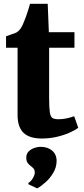

<svg xmlns="http://www.w3.org/2000/svg" viewBox="-20 -724 446 1016"><path d="M201.5 9Q135.5 9 104.2 -21.5Q73 -52 73 -115.5V-471.5H12V-532Q24.5 -537 36.8 -540.8Q49 -544.5 59.2 -548.5Q69.5 -552.5 76.5 -559Q84 -566 89 -573Q94 -580 98.5 -589.2Q103 -598.5 107.5 -610.5Q113 -623.5 118.5 -638.8Q124 -654 129.2 -671Q134.5 -688 139 -704H232.5L238.5 -553.5H374V-471.5H240V-204Q240 -153 243.8 -129.2Q247.5 -105.5 258.2 -99.2Q269 -93 290 -93Q312 -93 334.5 -98Q357 -103 372.5 -109L394 -48Q376 -34 346 -21Q316 -8 278.8 0.5Q241.5 9 201.5 9ZM279.5 129Q279 161.5 262 190.2Q245 219 221.2 240.2Q197.5 261.5 177.5 272.5H176L131.5 251.5L129.5 244Q142 238.5 153 220.2Q164 202 164 191Q164 175 157.5 167.8Q151 160.5 143.5 155Q135 149.5 127 139Q119 128.5 119 110.5Q119 89.5 132.2 76.8Q145.5 64 162.8 58.5Q180 53 192 53H195.5Q232.5 53 256.2 73.2Q280 93.5 279.5 129Z"/></svg>

Font: Merriweather 24pt Black
Style: Regular
Weight: 900
Designer: Eben Sorkin
Foundry: Eben Sorkin
Version: Version 2.100